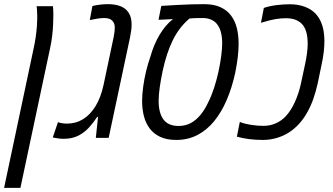

<svg xmlns="http://www.w3.org/2000/svg" viewBox="-65 -660 1594 919"><path d="M-45.4 239.3 96.7 -431.6Q102.5 -458 106.2 -484.6Q109.9 -511.2 111.6 -533.9Q113.3 -556.6 113.3 -571.8Q113.3 -577.6 113 -589.4Q112.8 -601.1 112.1 -612.8Q111.3 -624.5 110.4 -630.4H188.5Q189.5 -620.6 189.9 -610.6Q190.4 -600.6 190.4 -590.3Q190.4 -568.8 189.2 -542.5Q188 -516.1 184.6 -487.3Q181.2 -458.5 174.8 -429.7L32.7 239.3Z M239.3 4.4Q226.6 4.4 214.4 2.7Q202.1 1 187.5 -2L212.4 -75.2Q221.7 -71.8 232.4 -70.1Q243.2 -68.4 255.9 -68.4Q298.3 -68.4 333 -89.8Q367.7 -111.3 392.8 -152.8Q418 -194.3 430.7 -253.9L479 -482.4Q481.9 -496.1 483.2 -507.8Q484.4 -519.5 484.4 -528.3Q484.4 -549.3 471.9 -561.5Q459.5 -573.7 434.1 -573.7Q419.4 -573.7 402.1 -571Q384.8 -568.4 364.7 -564L377.4 -631.3Q396.5 -635.7 415 -637.9Q433.6 -640.1 451.2 -640.1Q487.3 -640.1 512.7 -629.9Q538.1 -619.6 551.5 -598.1Q564.9 -576.7 564.9 -543Q564.9 -529.3 563 -514.2Q561 -499 557.6 -481.9L455.1 0H393.6L404.3 -100.6H400.4Q382.3 -73.2 360.6 -49.3Q338.9 -25.4 309.6 -10.5Q280.3 4.4 239.3 4.4Z M778.8 9.8Q732.9 9.8 701.4 -5.1Q669.9 -20 650.9 -45.9Q631.8 -71.8 623.5 -105.2Q615.2 -138.7 615.2 -176.3Q615.2 -208 620.4 -245.4Q625.5 -282.7 634.5 -320.1Q643.6 -357.4 654.8 -388.7Q671.4 -447.3 698.5 -492.9Q725.6 -538.6 762.7 -568.8Q757.8 -568.4 748.8 -567.9Q739.7 -567.4 729.2 -566.9Q718.8 -566.4 709.2 -565.9Q699.7 -565.4 693.8 -565.4L707 -631.8Q747.1 -634.3 783 -636.2Q818.8 -638.2 851.3 -639.2Q883.8 -640.1 912.6 -640.1Q958.5 -640.1 990 -625.7Q1021.5 -611.3 1040.8 -585.7Q1060.1 -560.1 1068.6 -525.6Q1077.1 -491.2 1077.1 -450.2Q1077.1 -419.9 1073 -385.5Q1068.8 -351.1 1061 -312Q1045.4 -240.2 1020 -181.2Q994.6 -122.1 959.5 -79.3Q924.3 -36.6 879.2 -13.4Q834 9.8 778.8 9.8ZM790 -57.1Q822.8 -57.1 848.6 -71.3Q874.5 -85.4 895 -110.6Q915.5 -135.7 931.2 -169.4Q946.8 -199.7 959.2 -237.8Q971.7 -275.9 980.5 -316.2Q989.3 -356.4 993.9 -392.3Q998.5 -428.2 998.5 -453.6Q998.5 -483.4 991.7 -508.1Q984.9 -532.7 970.2 -548.8Q959.5 -560.5 942.9 -567.1Q926.3 -573.7 905.3 -573.7Q895 -573.7 882.8 -573.5Q870.6 -573.2 859.6 -572.8Q848.6 -572.3 841.8 -571.3Q792.5 -529.3 762.2 -467.8Q731.9 -406.2 713.4 -319.8Q704.6 -277.8 699.5 -241.5Q694.3 -205.1 694.3 -177.7Q694.3 -119.1 717.3 -88.1Q740.2 -57.1 790 -57.1Z M1193.8 9.8Q1158.7 9.8 1127.7 5.9Q1096.7 2 1068.8 -5.9L1083 -76.7Q1085 -75.7 1087.4 -74.7Q1089.8 -73.7 1093.3 -72.3Q1108.9 -66.9 1137.5 -62.3Q1166 -57.6 1195.8 -57.6Q1229 -57.6 1256.3 -70.3Q1283.7 -83 1302.2 -103Q1327.1 -129.4 1346.4 -171.6Q1365.7 -213.9 1376 -262.7L1395.5 -354Q1401.4 -381.3 1404.5 -405.8Q1407.7 -430.2 1407.7 -450.7Q1407.7 -480 1402.1 -502.4Q1396.5 -524.9 1384.8 -540Q1371.6 -556.2 1351.6 -564.5Q1331.5 -572.8 1303.7 -572.8Q1278.8 -572.8 1253.4 -568.4Q1228 -564 1199.2 -555.2Q1193.8 -553.7 1190.2 -552.7Q1186.5 -551.8 1184.1 -550.8L1197.8 -622.1Q1225.1 -631.3 1258.5 -635.5Q1292 -639.6 1322.3 -639.6Q1361.8 -639.6 1393.8 -627.7Q1425.8 -615.7 1445.3 -594.7Q1460.4 -578.6 1470 -557.6Q1479.5 -536.6 1483.9 -511.7Q1487.8 -487.8 1487.8 -463.9Q1487.8 -439.9 1484.6 -411.9Q1481.4 -383.8 1474.6 -352.5L1455.6 -260.7Q1446.8 -221.2 1434.8 -187Q1422.9 -152.8 1405.8 -122.6Q1390.1 -93.8 1367.7 -68.6Q1345.2 -43.5 1317.9 -25.9Q1293 -9.8 1260.5 0Q1228 9.8 1193.8 9.8Z"/></svg>

Font: Open Sans SemiCondensed
Style: Italic
Weight: 400
Width: 4
Italic angle: -12°
Designer: Monotype Design Team
Foundry: Monotype Imaging Inc.
Version: Version 3.000